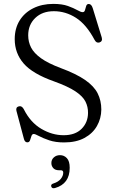

<svg xmlns="http://www.w3.org/2000/svg" viewBox="-20 -734 612 1011"><path d="M317.5 16Q272 16 239 4.8Q206 -6.5 185.5 -17.5Q165 -28.5 158 -28.5Q149 -28.5 145.5 -17.5Q142 -6.5 138.2 4.5Q134.5 15.5 124 15.5Q110 15.5 105.5 -4.5L66.5 -150.5Q62 -169.5 79 -174Q94.5 -178.5 105 -159.5Q140 -89.5 197.2 -55.8Q254.5 -22 315 -22Q376 -22 409.5 -55.5Q443 -89 443.5 -139Q444 -171.5 429.8 -199.5Q415.5 -227.5 376.8 -253.2Q338 -279 264.5 -305.5Q151.5 -345.5 104.5 -399.8Q57.5 -454 57.5 -528Q57.5 -584 83.2 -625.8Q109 -667.5 155 -690.5Q201 -713.5 260.5 -713.5Q307 -713.5 337.5 -702.5Q368 -691.5 386.8 -680.8Q405.5 -670 415.5 -670Q424.5 -670 427.5 -680.8Q430.5 -691.5 433.8 -702.2Q437 -713 447.5 -713Q461.5 -713 468.5 -690.5L515.5 -537.5Q521.5 -516.5 504 -510.5Q487.5 -505.5 478 -524Q434.5 -605.5 380 -640.2Q325.5 -675 263.5 -675Q202.5 -675 165.5 -639.2Q128.5 -603.5 128.5 -548Q128.5 -513 143.8 -483.5Q159 -454 196.2 -427.2Q233.5 -400.5 300 -375.5Q381 -345.5 427.8 -313.2Q474.5 -281 494 -242.8Q513.5 -204.5 513.5 -157Q513 -110 490.5 -70.5Q468 -31 424.5 -7.5Q381 16 317.5 16ZM290.5 162.5Q271 162.5 260.8 151.5Q250.5 140.5 250.5 124.5Q250.5 106.5 263.5 94.8Q276.5 83 296 83Q317.5 83 332.2 98.8Q347 114.5 347 149.5Q347 234 270 256Q254 260.5 250 248.5Q246 236.5 261.5 232Q287 224 300 208Q313 192 313 175Q313 162.5 300 162.5Z"/></svg>

Font: Fraunces 9pt Soft Light
Style: Regular
Weight: 300
Version: Version 1.000;[0bf87f6ff]